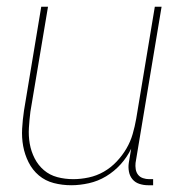

<svg xmlns="http://www.w3.org/2000/svg" viewBox="-20 -540 540 568"><path d="M191 8Q164 8 139 1.5Q114 -5 95 -21Q76 -37 64.5 -60Q53 -83 48.5 -108Q44 -133 45.5 -159.5Q47 -186 51 -213L102 -520H122L70 -210Q67 -186 65.5 -162Q64 -138 68 -115Q72 -92 82.5 -71.5Q93 -51 110 -36.5Q127 -22 149.5 -16Q172 -10 197 -10Q219 -10 242.5 -15Q266 -20 287 -32Q308 -44 325 -62Q342 -80 354 -100.5Q366 -121 372.5 -143.5Q379 -166 383 -189L438 -520H458L381 -58Q380 -49 381.5 -39.5Q383 -30 388.5 -23Q394 -16 403 -13Q412 -10 421 -10H433V8H418Q405 8 392.5 4Q380 0 372 -9.5Q364 -19 361.5 -32Q359 -45 361 -58L368 -100Q356 -75 337 -54Q318 -33 294 -18.5Q270 -4 243 2Q216 8 191 8Z"/></svg>

Font: Iosevka Curly Thin
Style: Italic
Weight: 100
Italic angle: -9°
Monospace: yes
Designer: Belleve Invis
Foundry: Belleve Invis
Version: Version 22.1.2; ttfautohint (v1.8.4)